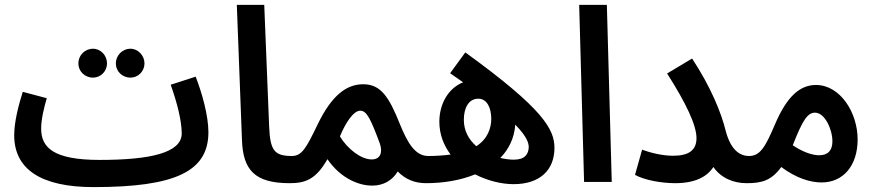

<svg xmlns="http://www.w3.org/2000/svg" viewBox="-20 -743 3566 784"><path d="M360 -426C391 -426 417 -452 417 -484C417 -517 391 -544 360 -544C326 -544 300 -517 300 -484C300 -452 326 -426 360 -426ZM513 -426C544 -426 570 -452 570 -484C570 -516 544 -544 513 -544C479 -544 453 -516 453 -484C453 -452 479 -426 513 -426Z M362 21C696 21 831 -43 831 -203C831 -271 805 -363 779 -430L677 -397C703 -324 722 -250 722 -198C722 -119 594 -90 387 -90C197 -90 148 -141 148 -218C148 -257 161 -308 171 -342L73 -368C57 -318 38 -247 38 -191C38 -52 147 21 362 21Z M1163 5C1206 5 1228 -19 1228 -52C1228 -84 1211 -106 1173 -106C1101 -106 1083 -127 1079 -227L1059 -723H947L968 -172C972 -49 1020 5 1163 5Z M1162 5C1224 5 1269 -8 1317 -93C1375 -9 1452 15 1499 15C1548 15 1583 -8 1604 -43C1635 -11 1673 5 1720 5C1762 5 1784 -20 1784 -52C1784 -83 1767 -106 1729 -106C1675 -106 1644 -160 1613 -236C1568 -349 1534 -399 1463 -399C1395 -399 1335 -354 1278 -237C1229 -135 1212 -106 1171 -106ZM1368 -186C1392 -244 1424 -291 1451 -291C1478 -291 1494 -256 1531 -157C1544 -119 1532 -92 1498 -92C1454 -92 1399 -135 1368 -186Z M2077 9C2185 9 2244 -49 2244 -139C2244 -215 2199 -298 1880 -529L1818 -444C1837 -431 1854 -419 1871 -407C1809 -382 1774 -317 1774 -246C1774 -194 1792 -149 1820 -112C1791 -108 1759 -106 1728 -106L1719 5C1788 5 1859 -6 1920 -31C1971 -5 2028 9 2077 9ZM1874 -254C1874 -301 1893 -340 1933 -340C1970 -340 1986 -300 1986 -258C1986 -221 1972 -176 1925 -146C1894 -173 1874 -209 1874 -254ZM2139 -142C2138 -114 2124 -91 2078 -91C2060 -91 2041 -94 2023 -98C2057 -133 2080 -178 2084 -234C2134 -183 2139 -157 2139 -142Z M2365 0H2478L2458 -723H2345Z M2728 -107C2690 -107 2641 -117 2602 -132L2573 -29C2612 -7 2683 5 2737 5C2818 5 2867 -21 2893 -61C2925 -15 2976 5 3029 5C3072 5 3094 -19 3094 -52C3094 -83 3076 -106 3039 -106C3002 -106 2965 -129 2944 -206C2925 -285 2880 -392 2806 -504L2704 -443C2783 -319 2824 -231 2824 -179C2824 -129 2792 -107 2728 -107Z M3029 5C3089 5 3130 -5 3170 -61C3231 -16 3287 2 3335 2C3421 2 3482 -64 3482 -174C3482 -283 3411 -396 3312 -396C3248 -396 3194 -352 3144 -234C3104 -140 3083 -106 3038 -106ZM3218 -152C3257 -251 3277 -283 3308 -283C3348 -283 3379 -215 3379 -166C3379 -130 3362 -109 3325 -109C3295 -109 3255 -124 3217 -150C3217 -150 3217 -151 3218 -152Z"/></svg>

Font: Noto Sans Arabic Cond SemBd
Style: Regular
Weight: 600
Width: 3
Designer: Monotype Design Team, Nadine Chahine, Nizar Qandah and Khaled Hosny
Foundry: Monotype Imaging Inc.
Version: Version 2.012